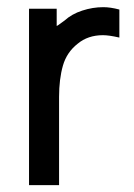

<svg xmlns="http://www.w3.org/2000/svg" viewBox="-20 -520 384 549"><path d="M148.9 9.3H63V-495.1H142.1V-446.3Q140.1 -442.9 164.1 -460.9Q185.1 -480 215.1 -489.7Q245.1 -499.5 275.4 -499.5Q295.9 -499.5 321.3 -492.7V-412.6Q291.5 -419.4 274.4 -419.4Q231.4 -419.4 202.1 -395Q170.9 -370.6 159.9 -332.3Q148.9 -293.9 148.9 -242.7Z"/></svg>

Font: Potro Sans Bangla SemiBold
Style: Regular
Weight: 600
Designer: Jayed Ahsan Saad
Foundry: Codepotro
Version: Potro Sans Bangla;Version 0.996;CodepotroFonts;